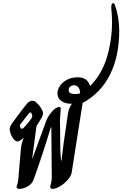

<svg xmlns="http://www.w3.org/2000/svg" viewBox="-20 -1197 782 1227"><path d="M742 -1003Q742 -837 682.5 -719Q623 -601 508 -539L438 -94Q434 -72 412.5 -47.5Q391 -23 363.5 -6.5Q336 10 316 10Q301 10 301 -2Q301 -8 306 -26.5Q311 -45 311 -64L308 -383H305Q246 -190 195 -50Q185 -22 157.5 -6Q130 10 104 10Q86 10 86 -2Q86 -7 90.5 -19Q95 -31 97 -52L113 -239Q116 -279 131 -315V-316L110 -300Q101 -293 92 -293Q74 -293 58 -321.5Q42 -350 42 -372Q42 -387 57 -409Q132 -512 156 -538Q170 -553 186 -553Q200 -553 211 -543Q221 -534 232.5 -520Q244 -506 250 -492Q255 -482 255 -472Q255 -462 247 -447Q239 -432 228.5 -415.5Q218 -399 213 -391L186 -186H188L275 -423Q286 -454 312 -483.5Q338 -513 358 -513Q368 -513 368 -505L367 -484Q363 -436 363 -429Q363 -424 364 -386.5Q365 -349 365 -272Q365 -221 370 -171H373L377 -203Q388 -298 394 -332L414 -469Q420 -508 439 -533V-534H434Q396 -534 371.5 -552Q347 -570 347 -600Q347 -624 363 -648Q379 -672 408.5 -687.5Q438 -703 476 -703Q509 -703 527.5 -690Q546 -677 556 -647Q631 -723 663.5 -832Q696 -941 696 -1056Q696 -1087 692 -1135Q691 -1140 691 -1150Q691 -1177 704 -1177Q711 -1177 715 -1163Q727 -1131 734.5 -1088Q742 -1045 742 -1003ZM459 -596Q482 -596 492 -601Q492 -624 481.5 -638Q471 -652 453 -652Q438 -652 428.5 -643.5Q419 -635 419 -621Q419 -607 430 -601.5Q441 -596 459 -596ZM180 -439Q186 -446 186 -455Q186 -461 182.5 -470Q179 -479 174 -479Q170 -479 162 -469L122 -418Q114 -409 110.5 -403.5Q107 -398 107 -394Q107 -388 111 -381Q115 -374 120 -374Q123 -374 130 -379Q150 -399 163.5 -417Q177 -435 180 -439Z"/></svg>

Font: Charm
Style: Bold
Weight: 700
Designer: Katatrad Aksorn Co.,Ltd.
Foundry: Cadson Demak Co.,Ltd.
Version: Version 1.001